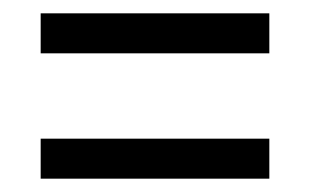

<svg xmlns="http://www.w3.org/2000/svg" viewBox="-20 -501 465 288"><path d="M41 -421V-481H384V-421ZM41 -233V-293H384V-233Z"/></svg>

Font: Noto Serif Thai ExtraCondensed Medium
Style: Regular
Weight: 500
Width: 2
Designer: Monotype Design Team
Foundry: Monotype Imaging Inc.
Version: Version 2.002; ttfautohint (v1.8.4.7-5d5b)